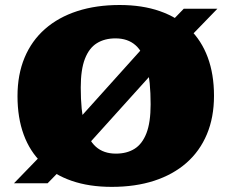

<svg xmlns="http://www.w3.org/2000/svg" viewBox="-20 -733 926 768"><path d="M240.5 -196 575 -568 636 -616.5 715 -698H849.5L707.5 -551.5L645 -501.5L310 -130L250 -81.5L170.5 0H36L178 -146.5ZM458.5 -713Q549 -713 619.2 -688.5Q689.5 -664 737.8 -617.5Q786 -571 811 -503.5Q836 -436 836 -350Q836 -263.5 807.5 -195.8Q779 -128 725.5 -81.2Q672 -34.5 596.8 -10Q521.5 14.5 427 14.5Q336.5 14.5 266.5 -9.8Q196.5 -34 148 -80.5Q99.5 -127 74.8 -194.5Q50 -262 50 -348.5Q50 -434.5 78.2 -502.2Q106.5 -570 160 -617Q213.5 -664 289 -688.5Q364.5 -713 458.5 -713ZM443.5 -118.5Q487.5 -118.5 518.2 -137.8Q549 -157 565.8 -200.2Q582.5 -243.5 582.5 -315.5Q582.5 -408.5 567.8 -466.8Q553 -525 522 -552.2Q491 -579.5 442 -579.5Q398.5 -579.5 367.5 -560.2Q336.5 -541 319.8 -498Q303 -455 303 -383Q303 -290 317.8 -231.8Q332.5 -173.5 363.5 -146Q394.5 -118.5 443.5 -118.5Z"/></svg>

Font: Newsreader 9pt ExtraBold
Style: Regular
Weight: 800
Designer: Hugues Gentile
Foundry: Production Type
Version: Version 1.003